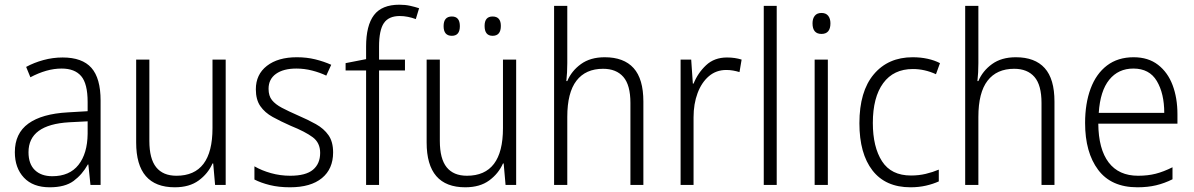

<svg xmlns="http://www.w3.org/2000/svg" viewBox="-20 -785 5069 815"><path d="M246 -541Q329 -541 368 -497Q407 -453 407 -358V0H364L355 -87H353Q329 -44 292.5 -17Q256 10 191 10Q120 10 81.5 -31Q43 -72 43 -139Q43 -219 100.5 -260.5Q158 -302 268 -308L352 -313V-352Q352 -430 324.5 -462Q297 -494 242 -494Q209 -494 176 -484.5Q143 -475 109 -457L91 -501Q124 -519 164 -530Q204 -541 246 -541ZM274 -266Q101 -256 101 -139Q101 -89 128 -63Q155 -37 202 -37Q275 -37 313 -85Q351 -133 352 -217V-270Z M938 -532V0H893L885 -91H882Q863 -48 823.5 -19Q784 10 722 10Q558 10 558 -180V-532H614V-187Q614 -111 643 -75Q672 -39 729 -39Q882 -39 882 -241V-532Z M1394 -138Q1394 -68 1346.5 -29Q1299 10 1211 10Q1163 10 1125 0.5Q1087 -9 1060 -23V-79Q1091 -61 1130.5 -50Q1170 -39 1212 -39Q1278 -39 1308.5 -64.5Q1339 -90 1339 -136Q1339 -179 1307.5 -202.5Q1276 -226 1214 -251Q1171 -270 1137.5 -288.5Q1104 -307 1085 -334.5Q1066 -362 1066 -406Q1066 -469 1113 -505.5Q1160 -542 1240 -542Q1282 -542 1318.5 -533Q1355 -524 1386 -510L1365 -464Q1338 -477 1305 -485.5Q1272 -494 1238 -494Q1183 -494 1151.5 -471.5Q1120 -449 1120 -408Q1120 -378 1134.5 -360Q1149 -342 1176.5 -327.5Q1204 -313 1245 -295Q1287 -277 1321 -258Q1355 -239 1374.5 -211Q1394 -183 1394 -138Z M1699 -486H1589V0H1534V-486H1447V-517L1534 -534V-587Q1534 -677 1567.5 -721Q1601 -765 1675 -765Q1700 -765 1720.5 -760.5Q1741 -756 1759 -750L1745 -704Q1729 -710 1711.5 -713.5Q1694 -717 1677 -717Q1630 -717 1609.5 -687Q1589 -657 1589 -587V-532H1699Z M2171 -532V0H2126L2118 -91H2115Q2096 -48 2056.5 -19Q2017 10 1955 10Q1791 10 1791 -180V-532H1847V-187Q1847 -111 1876 -75Q1905 -39 1962 -39Q2115 -39 2115 -241V-532ZM1863 -674Q1863 -715 1898 -715Q1932 -715 1932 -674Q1932 -633 1898 -633Q1863 -633 1863 -674ZM2037 -675Q2037 -715 2071 -715Q2106 -715 2106 -675Q2106 -633 2071 -633Q2037 -633 2037 -675Z M2388 -517Q2388 -496 2387 -478Q2386 -460 2384 -441H2388Q2406 -484 2446 -513Q2486 -542 2547 -542Q2628 -542 2669.5 -496Q2711 -450 2711 -354V0H2656V-348Q2656 -424 2626 -458.5Q2596 -493 2540 -493Q2466 -493 2427 -442.5Q2388 -392 2388 -289V0H2332V-760H2388Z M3066 -541Q3100 -541 3128 -532L3119 -479Q3106 -483 3092 -485.5Q3078 -488 3063 -488Q3020 -488 2989 -461.5Q2958 -435 2941 -389.5Q2924 -344 2924 -287V0H2869V-532H2914L2921 -430H2924Q2942 -475 2977 -508Q3012 -541 3066 -541Z M3277 0H3222V-760H3277Z M3467 -730Q3486 -730 3495.5 -718Q3505 -706 3505 -686Q3505 -641 3467 -641Q3429 -641 3429 -686Q3429 -706 3438.5 -718Q3448 -730 3467 -730ZM3494 -532V0H3438V-532Z M3845 10Q3739 10 3683.5 -61.5Q3628 -133 3628 -262Q3628 -397 3689 -469.5Q3750 -542 3854 -542Q3888 -542 3917.5 -535.5Q3947 -529 3970 -517L3953 -470Q3905 -492 3855 -492Q3773 -492 3729 -432Q3685 -372 3685 -263Q3685 -161 3724 -100.5Q3763 -40 3847 -40Q3880 -40 3909.5 -47Q3939 -54 3965 -65V-15Q3941 -4 3910.5 3Q3880 10 3845 10Z M4133 -517Q4133 -496 4132 -478Q4131 -460 4129 -441H4133Q4151 -484 4191 -513Q4231 -542 4292 -542Q4373 -542 4414.5 -496Q4456 -450 4456 -354V0H4401V-348Q4401 -424 4371 -458.5Q4341 -493 4285 -493Q4211 -493 4172 -442.5Q4133 -392 4133 -289V0H4077V-760H4133Z M4792 -542Q4854 -542 4895.5 -510Q4937 -478 4957.5 -423.5Q4978 -369 4978 -300V-260H4642Q4643 -152 4686 -95.5Q4729 -39 4811 -39Q4852 -39 4885.5 -47.5Q4919 -56 4957 -75V-24Q4923 -7 4887.5 1.5Q4852 10 4808 10Q4697 10 4641.5 -64Q4586 -138 4586 -263Q4586 -346 4609.5 -409Q4633 -472 4679 -507Q4725 -542 4792 -542ZM4791 -494Q4727 -494 4688.5 -446.5Q4650 -399 4644 -306H4922Q4922 -388 4890.5 -441Q4859 -494 4791 -494Z"/></svg>

Font: Noto Sans Gurmukhi UI SemiCondensed Light
Style: Regular
Weight: 300
Width: 4
Designer: Jelle Bosma - Monotype Design Team
Foundry: Monotype Imaging Inc.
Version: Version 2.004; ttfautohint (v1.8.4.7-5d5b)